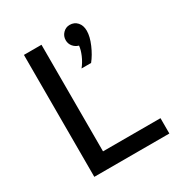

<svg xmlns="http://www.w3.org/2000/svg" viewBox="-172 -853 917 975"><g transform="rotate(-30 287.0 -365.5)"><path d="M539 0H99V-715H202V-90H539ZM374 -509H318Q338 -534 350.5 -563.5Q363 -593 365 -616Q346 -621 333 -636.5Q320 -652 320 -673Q320 -697 336.5 -714Q353 -731 376 -731Q403 -731 420 -712Q437 -693 437 -662Q437 -628 418 -584Q399 -540 374 -509Z"/></g></svg>

Font: Wix Madefor Text Medium
Style: Regular
Weight: 500
Designer: Dalton Maag Ltd
Foundry: Dalton Maag Ltd
Version: Version 3.100